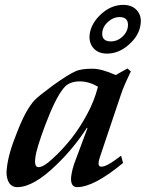

<svg xmlns="http://www.w3.org/2000/svg" viewBox="-20 -751 598 788"><path d="M485 -82Q365 17 297 17Q268 17 272 -26Q274 -41 277.5 -55Q281 -69 286 -83L339 -225L337 -227Q283 -143 212 -75Q118 17 51 17Q24 17 13 -9Q4 -32 8 -60Q14 -120 50 -208Q86 -302 123 -341Q141 -359 198 -401Q261 -446 291 -459Q302 -464 319.5 -466.5Q337 -469 359 -469Q397 -469 455 -443L503 -470L517 -458L497 -415Q483 -385 473 -353L401 -139Q393 -116 389 -103Q385 -90 385 -87Q382 -67 396 -67Q416 -67 455 -96L477 -112ZM382 -395Q345 -417 307 -417Q263 -417 241 -389Q207 -348 165 -236Q147 -188 137 -155Q127 -122 125 -103Q120 -65 138 -65Q159 -65 196 -100Q238 -138 274 -184Q310 -230 339 -285Q352 -309 363 -336.5Q374 -364 382 -395ZM419 -531Q383 -531 363.5 -553.5Q344 -576 348 -610Q354 -656 396 -694Q437 -731 486 -731Q522 -731 542 -708.5Q562 -686 557 -651Q551 -605 509 -568Q468 -531 419 -531ZM505 -642Q509 -681 470 -681Q446 -681 424.5 -662.5Q403 -644 400 -620Q395 -581 436 -581Q461 -581 481.5 -599.5Q502 -618 505 -642Z"/></svg>

Font: DG Didot
Style: Bold Italic
Weight: 700
Designer: David Gatwood, Takis Katsoulidis, and George D. Matthiopoulos
Foundry: David Gatwood
Version: Version 1.0